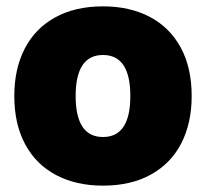

<svg xmlns="http://www.w3.org/2000/svg" viewBox="-20 -574 648 604"><path d="M25 -272Q25 -357 57.5 -420.5Q90 -484 153 -519Q216 -554 304 -554Q388 -554 451 -521Q514 -488 548.5 -424.5Q583 -361 583 -272Q583 -187 550.5 -123.5Q518 -60 455 -25Q392 10 304 10Q220 10 157 -23Q94 -56 59.5 -119.5Q25 -183 25 -272ZM390 -272Q390 -401 304 -401Q218 -401 218 -272Q218 -143 304 -143Q390 -143 390 -272Z"/></svg>

Font: Mona Sans Black
Style: Regular
Weight: 900
Designer: Deni Anggara
Foundry: GitHub
Version: Version 2.000